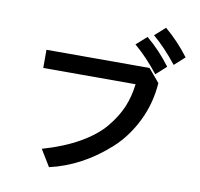

<svg xmlns="http://www.w3.org/2000/svg" viewBox="-97 -1036 1195 1148"><g transform="rotate(10 500.0 -462.0)"><path d="M137.7 -568.4V-678.7H763.7L831.1 -598.6Q822.3 -473.6 769 -365.7Q715.8 -257.8 634.3 -183.6Q552.7 -109.4 461.4 -60.5Q370.1 -11.7 274.4 9.8L212.9 -90.8Q341.8 -127.9 435.5 -181.6Q529.3 -235.4 582.5 -299.8Q635.7 -364.3 662.6 -428.7Q689.5 -493.2 698.2 -568.4ZM755.9 -876 819.3 -932.6Q899.4 -865.2 964.8 -778.3L902.3 -721.7Q830.1 -813.5 755.9 -876ZM656.2 -802.7 719.7 -859.4Q800.8 -792 866.2 -704.1L803.7 -647.5Q731.4 -739.3 656.2 -802.7Z"/></g></svg>

Font: Gothic A1
Style: Bold
Weight: 700
Version: Version 2.50